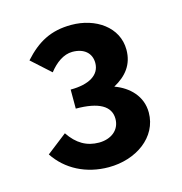

<svg xmlns="http://www.w3.org/2000/svg" viewBox="-78 -959 580 613"><g transform="rotate(-15 212.0 -653.0)"><path d="M209 -418C299 -418 377 -472 377 -554C377 -608 339 -645 292 -662C334 -685 360 -717 360 -766C360 -841 290 -888 210 -888C142 -888 97 -863 52 -813L114 -757C135 -784 162 -804 191 -804C229 -804 253 -784 253 -751C253 -711 216 -689 155 -689V-626C231 -626 269 -604 269 -562C269 -524 238 -502 199 -502C159 -502 127 -520 101 -559L34 -507C71 -451 134 -418 209 -418Z"/></g></svg>

Font: Noto Sans HK
Style: Bold
Weight: 700
Designer: Ryoko NISHIZUKA 西塚涼子 (kana, bopomofo & ideographs); Paul D. Hunt (Latin, Greek & Cyrillic); Sandoll Communications 산돌커뮤니
Foundry: Adobe
Version: Version 2.002;hotconv 1.0.116;makeotfexe 2.5.65601